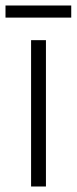

<svg xmlns="http://www.w3.org/2000/svg" viewBox="-39 -678 279 698"><path d="M128 0H74V-532H128ZM220 -658V-614H-19V-658Z"/></svg>

Font: Noto Sans Gujarati UI Condensed Light
Style: Regular
Weight: 300
Width: 3
Designer: Jelle Bosma - Monotype Design Team, Universal Thirst
Foundry: Monotype Imaging Inc.
Version: Version 2.106; ttfautohint (v1.8.4.7-5d5b)